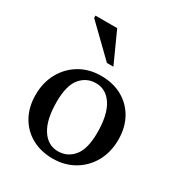

<svg xmlns="http://www.w3.org/2000/svg" viewBox="-163 -779 838 900"><g transform="rotate(30 255.5 -329.5)"><path d="M253.5 11Q188 11 138.8 -16.8Q89.5 -44.5 62.2 -94Q35 -143.5 35 -208.5Q35 -275.5 63.8 -327.5Q92.5 -379.5 142.8 -409.2Q193 -439 257.5 -439Q323.5 -439 372.8 -411.2Q422 -383.5 449.2 -334Q476.5 -284.5 476.5 -219.5Q476.5 -152.5 447.8 -100.5Q419 -48.5 368.5 -18.8Q318 11 253.5 11ZM258 -31Q308.5 -31 341.5 -70.8Q374.5 -110.5 374.5 -199Q374.5 -295.5 341.8 -346.2Q309 -397 253.5 -397Q203 -397 170 -357.5Q137 -318 137 -229Q137 -132.5 169.8 -81.8Q202.5 -31 258 -31ZM285 -504.5H250L92.5 -657.5V-670H210Z"/></g></svg>

Font: Newsreader Text Medium
Style: Regular
Weight: 500
Designer: Hugues Gentile
Foundry: Production Type
Version: Version 1.001